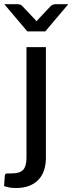

<svg xmlns="http://www.w3.org/2000/svg" viewBox="-56 -738 354 939"><path d="M0 0ZM168.5 -507.5V34Q168.5 65 160.2 92Q152 119 134.2 138.8Q116.5 158.5 88.8 170Q61 181.5 21.5 181.5Q5 181.5 -8.5 179.2Q-22 177 -36 172L-32.5 120.5Q-30.5 111 -23.5 110.5Q-16.5 110 2.5 110Q41.5 110 57.5 92.2Q73.5 74.5 73.5 34V-507.5ZM-35 -717.5H31Q37 -717.5 42.8 -715.2Q48.5 -713 51.5 -710L114 -644L122.5 -634L131.5 -644L193.5 -710Q197.5 -712.5 203 -715Q208.5 -717.5 214.5 -717.5H278L165.5 -584.5H77.5Z"/></svg>

Font: Lato Medium
Style: Regular
Weight: 500
Designer: Lukasz Dziedzic
Foundry: tyPoland Lukasz Dziedzic
Version: Version 2.006; 2014-01-15